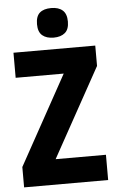

<svg xmlns="http://www.w3.org/2000/svg" viewBox="-61 -973 617 1015"><g transform="rotate(-5 247.0 -466.0)"><path d="M471 0H25V-108L286 -581H31V-714H465V-606L204 -134H471ZM250 -932Q289 -932 310.5 -913Q332 -894 332 -853Q332 -812 310 -793.5Q288 -775 250 -775Q212 -775 190 -793.5Q168 -812 168 -853Q168 -895 189 -913.5Q210 -932 250 -932Z"/></g></svg>

Font: Noto Sans Lao UI Cond ExtBd
Style: Regular
Weight: 800
Width: 3
Designer: Monotype Design Team
Foundry: Monotype Imaging Inc.
Version: Version 2.000; ttfautohint (v1.8.4.7-5d5b)